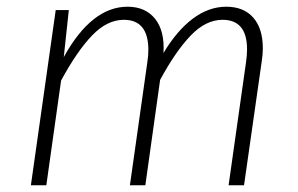

<svg xmlns="http://www.w3.org/2000/svg" viewBox="-20 -552 889 572"><path d="M763 -408Q763 -391 760 -371L707 0H661L713 -367Q716 -388 716 -405Q716 -493 643 -493Q593 -493 548 -446Q503 -399 457 -314L413 0H367L419 -367Q422 -387 422 -403Q422 -493 349 -493Q299 -493 254 -446Q209 -399 162 -312L118 0H72L146 -522H185L170 -382Q253 -532 360 -532Q413 -532 442 -496Q471 -460 467 -394Q507 -461 554.5 -496.5Q602 -532 654 -532Q706 -532 734.5 -499.5Q763 -467 763 -408Z"/></svg>

Font: Fira Sans ExtraLight
Style: Italic
Weight: 275
Italic angle: -8°
Designer: Carrois Corporate & Edenspiekermann AG
Foundry: Carrois Corporate GbR & Edenspiekermann AG
Version: Version 4.203